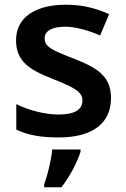

<svg xmlns="http://www.w3.org/2000/svg" viewBox="-20 -572 533 813"><path d="M450 -156C450 -247 396 -283 297 -322C198 -360 169 -374 169 -410C169 -440 199 -459 256 -459C300 -459 355 -443 404 -422L442 -512C385 -538 327 -552 259 -552C132 -552 48 -500 48 -402C48 -313 103 -277 203 -238C303 -199 329 -180 329 -146C329 -109 298 -87 227 -87C172 -87 101 -105 49 -131V-23C98 0 152 10 229 10C374 10 450 -52 450 -156ZM321 71V61H201C198 102 181 172 167 208V221H240C277 174 307 114 321 71Z"/></svg>

Font: Noto Sans Georgian SemiBold
Style: Regular
Weight: 600
Designer: Monotype Design Team, Akaki Razmadze
Foundry: Google LLC
Version: Version 2.005